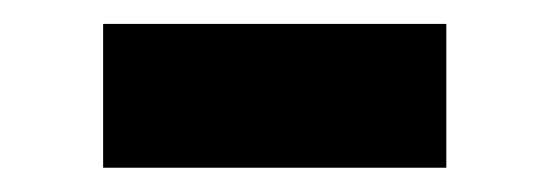

<svg xmlns="http://www.w3.org/2000/svg" viewBox="-20 -385 462 159"><path d="M349.6 -365.2V-246.1H65.4V-365.2Z"/></svg>

Font: Roboto ExtraBold
Style: Regular
Weight: 800
Designer: Christian Robertson
Foundry: Google
Version: Version 3.009; 2024